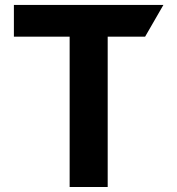

<svg xmlns="http://www.w3.org/2000/svg" viewBox="-20 -747 708 767"><path d="M35.5 -727.3V-600.5H258.2V0H410.2V-600.5H559.7L632.8 -727.3Z"/></svg>

Font: Inter-Hewn
Style: Bold
Weight: 700
Designer: Rasmus Andersson
Foundry: rsms
Version: Version 3.012;git-f93a4a705